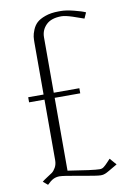

<svg xmlns="http://www.w3.org/2000/svg" viewBox="-90 -862 626 924"><g transform="rotate(-10 222.5 -399.5)"><path d="M129.9 -23.9Q113.3 -23.9 99.6 -17.3Q85.9 -10.7 68.4 6.8L45.9 -12.2Q53.7 -19 69.6 -29.1Q85.4 -39.1 95.5 -46.1Q105.5 -53.2 114 -68.4Q122.6 -83.5 122.6 -104V-399.9H47.4V-424.8H122.6V-678.7Q122.6 -694.3 124 -707.3Q125.5 -720.2 133.5 -740Q141.6 -759.8 155.5 -772.9Q169.4 -786.1 197.3 -796.1Q225.1 -806.2 263.2 -806.2H274.9Q299.3 -806.2 337.4 -796.6Q375.5 -787.1 392.6 -778.8L379.9 -750.5L325.2 -769.5Q290.5 -780.8 272.5 -780.8Q222.2 -780.8 197.3 -755.9Q172.4 -731 172.4 -695.8V-424.8H297.4V-399.9H172.4V-43.9Q297.4 -23.9 326.2 -23.9Q332 -23.9 337.2 -25.4Q342.3 -26.9 347.9 -31.5Q353.5 -36.1 357.2 -39.6Q360.8 -43 369.1 -51.8Q377.4 -60.5 381.8 -65.4L410.2 -32.7L369.1 -8.8Q367.2 -7.8 362.1 -4.9Q356.9 -2 354.2 -0.7Q351.6 0.5 346.9 2.4Q342.3 4.4 337.4 5.1Q332.5 5.9 326.7 5.9Q308.6 5.9 228.3 -9Q147.9 -23.9 129.9 -23.9Z"/></g></svg>

Font: Reswysokr
Style: Regular
Weight: 500
Version: Version 0.984